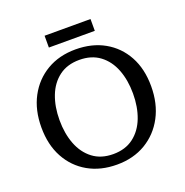

<svg xmlns="http://www.w3.org/2000/svg" viewBox="-145 -952 1059 1100"><g transform="rotate(-20 384.0 -402.0)"><path d="M384 16Q284 16 208.5 -27Q133 -70 90.5 -148Q48 -226 48 -332Q48 -438 90.5 -517.5Q133 -597 208.5 -641.5Q284 -686 384 -686Q484 -686 559.5 -643.5Q635 -601 677.5 -523.5Q720 -446 720 -340Q720 -234 677.5 -154Q635 -74 559.5 -29Q484 16 384 16ZM384 -48Q458 -48 508 -86Q558 -124 583 -189Q608 -254 608 -336Q608 -418 583 -482.5Q558 -547 508 -584.5Q458 -622 384 -622Q310 -622 260 -584.5Q210 -547 185 -482.5Q160 -418 160 -336Q160 -254 185 -189Q210 -124 260 -86Q310 -48 384 -48ZM245 -748V-820H525V-748Z"/></g></svg>

Font: Source Serif 4 Caption
Style: Regular
Weight: 400
Designer: Frank Grießhammer
Foundry: Adobe Systems Incorporated
Version: Version 4.004;hotconv 1.0.117;makeotfexe 2.5.65602